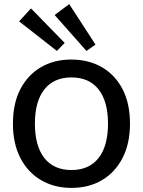

<svg xmlns="http://www.w3.org/2000/svg" viewBox="-20 -897 696 935"><path d="M327 -607Q412 -607 476.5 -569.5Q541 -532 577 -462.5Q613 -393 613 -295Q613 -198 577 -128Q541 -58 477 -20Q413 18 328 18Q244 18 179.5 -20Q115 -58 79 -128Q43 -198 43 -295Q43 -393 79 -462.5Q115 -532 179 -569.5Q243 -607 327 -607ZM328 -520Q242 -520 196 -461.5Q150 -403 150 -295Q150 -186 196 -127.5Q242 -69 328 -69Q414 -69 460 -127.5Q506 -186 506 -295Q506 -403 460 -461.5Q414 -520 328 -520ZM317 -877 445 -680 401 -649 246 -824ZM131 -856 295 -688 257 -649 73 -793Z"/></svg>

Font: Podkova SemiBold
Style: Regular
Weight: 600
Designer: Ilya Yudin
Foundry: Cyreal (www.cyreal.org)
Version: Version 2.103